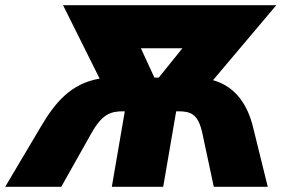

<svg xmlns="http://www.w3.org/2000/svg" viewBox="-61 -720 1103 740"><path d="M182 -700 323 -417C210 -398 149 -321 96 -231L-41 0H175L291 -206C333 -281 366 -291 414 -291H420L370 0H568L618 -291H626C674 -291 703 -281 719 -206L763 0H971L914 -231C894 -313 849 -386 760 -411L1004 -700ZM482 -534H642L551 -421H534Z"/></svg>

Font: Fixel Display Black
Style: Italic
Weight: 900
Italic angle: -10°
Designer: AlfaBravo + MacPaw
Foundry: Kyrylo Tkachov, Marchela Mozhyna, Serhii Makarenko, Maria Weinstein, Zakhar Kryvoshyya
Version: Version 1.210;Glyphs 3.2 (3217)